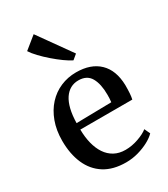

<svg xmlns="http://www.w3.org/2000/svg" viewBox="-207 -936 911 1041"><g transform="rotate(-30 248.0 -415.5)"><path d="M267.5 11Q186.5 11 132.5 -23.2Q78.5 -57.5 51.5 -119.5Q24.5 -181.5 24.5 -263.5Q24.5 -329.5 44 -382.2Q63.5 -435 97.5 -472Q131.5 -509 177 -528.5Q222.5 -548 274.5 -548Q366.5 -548 418 -498.2Q469.5 -448.5 472 -355Q472 -324.5 470.5 -303.5Q469 -282.5 465.5 -267.5H140Q140.5 -220 150.5 -180.2Q160.5 -140.5 180 -111.2Q199.5 -82 229 -65.8Q258.5 -49.5 298.5 -49.5Q338.5 -49.5 379 -63.8Q419.5 -78 441.5 -96L458 -60.5Q441 -42.5 411 -26.2Q381 -10 343.8 0.5Q306.5 11 267.5 11ZM140 -308 359.5 -312Q361 -322.5 361.5 -334.8Q362 -347 362 -358Q362 -425 339.5 -464.5Q317 -504 263.5 -504Q236 -504 213.8 -491.8Q191.5 -479.5 175.2 -455.2Q159 -431 150 -394.2Q141 -357.5 140 -308ZM295 -611.5Q274.5 -621.5 247 -641.2Q219.5 -661 191 -685.8Q162.5 -710.5 139 -735.2Q115.5 -760 103 -780L179.5 -842L326 -636.5L296 -611.5Z"/></g></svg>

Font: Merriweather 72pt Medium
Style: Regular
Weight: 500
Version: Version 2.100